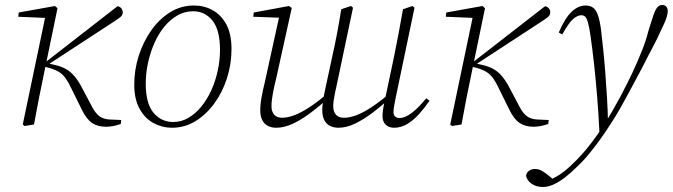

<svg xmlns="http://www.w3.org/2000/svg" viewBox="-20 -498 2691 768"><path d="M78 6 71 0 162 -435 171 -426 53 -431 55 -448 200 -474 210 -465 185 -344 156 -204Q145 -153 135.5 -103.5Q126 -54 116 0ZM463 -2Q445 4 431 6.5Q417 9 404 9Q371 9 348.5 -6Q326 -21 307 -60L267 -141Q255 -167 243.5 -183.5Q232 -200 217 -209.5Q202 -219 178 -226L151 -233V-246H157L163 -250L450 -473Q459 -472 465 -465Q471 -458 471 -449Q471 -443 468.5 -438Q466 -433 460 -428.5Q454 -424 444 -417L170 -238V-245L196 -239Q224 -233 243.5 -222Q263 -211 278.5 -192.5Q294 -174 309 -145L347 -73Q362 -44 378.5 -32.5Q395 -21 419 -20L465 -18Z M668 13Q629 13 594.5 -5.5Q560 -24 538.5 -62.5Q517 -101 517 -160Q517 -219 535 -275Q553 -331 585 -376.5Q617 -422 660.5 -449Q704 -476 756 -476Q797 -476 831 -457Q865 -438 885.5 -400Q906 -362 906 -302Q906 -242 888 -185.5Q870 -129 837.5 -84.5Q805 -40 762 -13.5Q719 13 668 13ZM673 -10Q705 -10 733.5 -26.5Q762 -43 785.5 -72Q809 -101 825.5 -137.5Q842 -174 851 -215.5Q860 -257 860 -298Q860 -378 830 -415.5Q800 -453 752 -453Q719 -453 690 -436.5Q661 -420 637.5 -391.5Q614 -363 597.5 -325.5Q581 -288 572 -246.5Q563 -205 563 -163Q563 -84 594 -47Q625 -10 673 -10Z M1085 13Q1065 13 1050.5 5Q1036 -3 1028.5 -18.5Q1021 -34 1021 -56Q1021 -81 1026.5 -110.5Q1032 -140 1039 -168L1098 -437L1103 -427L993 -431L995 -448L1136 -474L1147 -466L1084 -181Q1077 -154 1071.5 -124.5Q1066 -95 1066 -73Q1066 -51 1077 -39Q1088 -27 1108 -27Q1130 -27 1157 -37Q1184 -47 1218.5 -69.5Q1253 -92 1297 -130L1302 -110H1298Q1259 -74 1221.5 -46Q1184 -18 1150 -2.5Q1116 13 1085 13ZM1334 13Q1314 13 1299 5Q1284 -3 1276.5 -19Q1269 -35 1269 -59Q1269 -69 1270.5 -79.5Q1272 -90 1274 -101H1273Q1275 -112 1277 -122Q1279 -132 1281 -142L1308 -267Q1319 -316 1328 -363Q1337 -410 1345 -461L1384 -474L1392 -467L1325 -149Q1322 -137 1319.5 -124Q1317 -111 1315 -98Q1313 -85 1313 -73Q1313 -51 1324 -39Q1335 -27 1355 -27Q1379 -27 1406.5 -37.5Q1434 -48 1468 -70.5Q1502 -93 1545 -130L1551 -110H1545Q1506 -74 1469.5 -46.5Q1433 -19 1399 -3Q1365 13 1334 13ZM1556 13Q1535 13 1522.5 0.5Q1510 -12 1510 -34Q1510 -46 1512.5 -62Q1515 -78 1520 -100L1521 -105L1555 -266Q1565 -315 1574 -362.5Q1583 -410 1592 -461L1630 -474L1638 -467L1564 -113Q1560 -93 1557 -77Q1554 -61 1554 -49Q1554 -38 1560.5 -32Q1567 -26 1578 -26Q1601 -26 1628.5 -47.5Q1656 -69 1685 -105L1698 -95Q1678 -66 1656 -41.5Q1634 -17 1609 -2Q1584 13 1556 13Z M1788 6 1781 0 1872 -435 1881 -426 1763 -431 1765 -448 1910 -474 1920 -465 1895 -344 1866 -204Q1855 -153 1845.5 -103.5Q1836 -54 1826 0ZM2173 -2Q2155 4 2141 6.5Q2127 9 2114 9Q2081 9 2058.5 -6Q2036 -21 2017 -60L1977 -141Q1965 -167 1953.5 -183.5Q1942 -200 1927 -209.5Q1912 -219 1888 -226L1861 -233V-246H1867L1873 -250L2160 -473Q2169 -472 2175 -465Q2181 -458 2181 -449Q2181 -443 2178.5 -438Q2176 -433 2170 -428.5Q2164 -424 2154 -417L1880 -238V-245L1906 -239Q1934 -233 1953.5 -222Q1973 -211 1988.5 -192.5Q2004 -174 2019 -145L2057 -73Q2072 -44 2088.5 -32.5Q2105 -21 2129 -20L2175 -18Z M2152 250Q2125 250 2106.5 237Q2088 224 2084 205Q2087 191 2097 184.5Q2107 178 2120 178Q2135 178 2148 185.5Q2161 193 2178 207L2198 224V229H2173V225Q2190 217 2207 207.5Q2224 198 2240 185Q2256 172 2272 156Q2309 121 2342 78Q2375 35 2404 -11Q2435 -62 2461.5 -111.5Q2488 -161 2509.5 -207Q2531 -253 2547.5 -294.5Q2564 -336 2573 -372Q2586 -415 2594 -438Q2602 -461 2610 -469.5Q2618 -478 2628 -478Q2640 -478 2645.5 -471Q2651 -464 2651 -454Q2651 -444 2647 -430.5Q2643 -417 2635 -400Q2623 -373 2609.5 -345.5Q2596 -318 2573 -275Q2551 -231 2531.5 -195Q2512 -159 2495 -127Q2478 -95 2461 -65Q2444 -35 2425 -6Q2406 24 2384 55Q2362 86 2337.5 116Q2313 146 2284 173Q2262 195 2239 212.5Q2216 230 2194 240Q2172 250 2152 250ZM2378 36Q2374 -45 2368.5 -112.5Q2363 -180 2356.5 -239.5Q2350 -299 2342 -355Q2337 -389 2332 -407Q2327 -425 2321 -431Q2315 -437 2305 -437Q2290 -437 2272.5 -422Q2255 -407 2229 -360L2215 -368Q2240 -426 2266.5 -451Q2293 -476 2322 -476Q2340 -476 2352 -467.5Q2364 -459 2371.5 -438Q2379 -417 2384 -380Q2389 -339 2393.5 -294.5Q2398 -250 2401.5 -203Q2405 -156 2408 -107.5Q2411 -59 2412 -8H2419Z"/></svg>

Font: Source Serif 4 36pt Light
Style: Italic
Weight: 300
Italic angle: -12°
Designer: Frank Grießhammer
Foundry: Adobe Systems Incorporated
Version: Version 4.004;hotconv 1.0.116;makeotfexe 2.5.65601